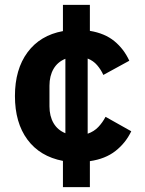

<svg xmlns="http://www.w3.org/2000/svg" viewBox="-20 -650 592 784"><path d="M237 114V7Q143 -11 92 -80Q41 -149 41 -258Q41 -367 92.5 -436.5Q144 -506 237 -523V-630H347V-524Q408 -514 447 -482Q486 -450 508 -402L402 -344Q392 -366 376.5 -384Q361 -402 338 -411V-104Q364 -113 381.5 -131.5Q399 -150 411 -173L516 -114Q493 -66 451.5 -33.5Q410 -1 347 8V114ZM182 -216Q182 -176 198.5 -147.5Q215 -119 247 -106V-410Q215 -397 198.5 -368.5Q182 -340 182 -300Z"/></svg>

Font: IBM Plex Sans Hebrew
Style: Bold
Weight: 700
Designer: Mike Abbink, Paul van der Laan, Pieter van Rosmalen, Yanek Iontef
Foundry: Bold Monday
Version: Version 1.2